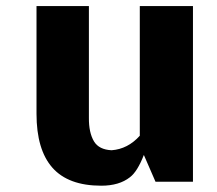

<svg xmlns="http://www.w3.org/2000/svg" viewBox="-20 -586 700 619"><path d="M266.6 -206.5Q266.1 -158.2 283.2 -129.9Q299.3 -103.5 339.8 -101.6Q392.1 -105.5 430.7 -148.4V-566.4H602.1V0H481.4L443.8 -86.4Q422.9 -32.7 398.9 -14.6Q364.3 12.7 306.6 12.7Q200.2 12.7 148.9 -45.4Q97.7 -103.5 97.7 -219.2V-566.4H266.6Z"/></svg>

Font: Nobile-bold
Style: Bold
Weight: 700
Version: Version 1.000;PS 001.000;hotconv 1.0.38